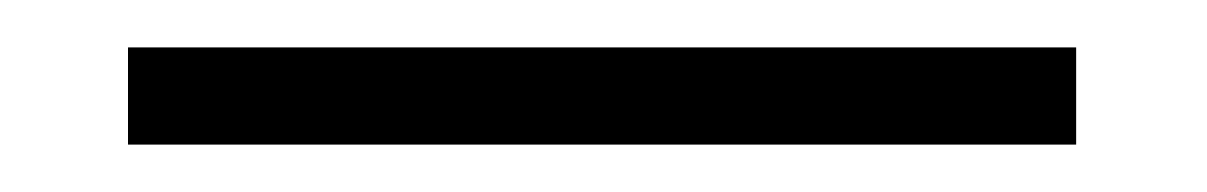

<svg xmlns="http://www.w3.org/2000/svg" viewBox="-20 139 509 81"><path d="M34 200V159H434V200Z"/></svg>

Font: SUSE Thin ExtraLight
Style: Regular
Weight: 250
Version: Version 1.000